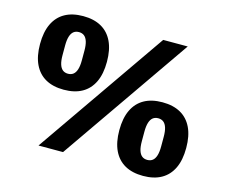

<svg xmlns="http://www.w3.org/2000/svg" viewBox="-101 -848 1177 998"><g transform="rotate(15 487.0 -349.0)"><path d="M311 0H179L663 -698H795ZM230 -314Q172 -314 132 -336.5Q92 -359 71 -403Q50 -447 50 -512Q50 -577 71 -621Q92 -665 132 -687.5Q172 -710 230 -710Q288 -710 328 -687.5Q368 -665 389 -621Q410 -577 410 -512Q410 -447 389 -403Q368 -359 328 -336.5Q288 -314 230 -314ZM230 -400Q247 -400 258.5 -409Q270 -418 276 -437Q282 -456 282 -486V-538Q282 -568 276 -587Q270 -606 258.5 -615Q247 -624 230 -624Q213 -624 201.5 -615Q190 -606 184 -587Q178 -568 178 -538V-486Q178 -456 184 -437Q190 -418 201.5 -409Q213 -400 230 -400ZM744 12Q686 12 646 -10.5Q606 -33 585 -77Q564 -121 564 -186Q564 -251 585 -295Q606 -339 646 -361.5Q686 -384 744 -384Q802 -384 842 -361.5Q882 -339 903 -295Q924 -251 924 -186Q924 -121 903 -77Q882 -33 842 -10.5Q802 12 744 12ZM744 -74Q761 -74 772.5 -83Q784 -92 790 -111Q796 -130 796 -160V-212Q796 -242 790 -261Q784 -280 772.5 -289Q761 -298 744 -298Q727 -298 715.5 -289Q704 -280 698 -261Q692 -242 692 -212V-160Q692 -130 698 -111Q704 -92 715.5 -83Q727 -74 744 -74Z"/></g></svg>

Font: IBM Plex Sans
Style: Regular
Weight: 400
Designer: Mike Abbink, Paul van der Laan, Pieter van Rosmalen
Foundry: Bold Monday
Version: Version 3.201